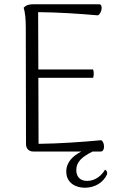

<svg xmlns="http://www.w3.org/2000/svg" viewBox="-20 -711 571 901"><path d="M473 85C460 108 431 138 389 138C354 138 338 116 338 87C338 48 366 24 415 0H453C474 0 472 -44 455 -53C367 -45 259 -37 161 -36L160 -346H417C421 -358 421 -372 417 -385H160L159 -654C257 -653 346 -647 439 -639C457 -646 466 -691 445 -691H138C115 -691 103 -687 91 -675C98 -652 101 -622 101 -582L102 -35C102 -13 116 0 136 0H362C322 20 291 50 291 94C291 148 336 170 378 170C425 170 464 146 482 108C485 97 481 90 473 85Z"/></svg>

Font: Arima Koshi Light
Style: Regular
Weight: 300
Designer: Joana Correia and Natanael Gama
Foundry: NDISCOVER
Version: Version 1.019;PS 001.019;hotconv 1.0.88;makeotf.lib2.5.64775